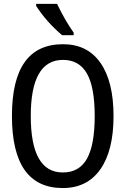

<svg xmlns="http://www.w3.org/2000/svg" viewBox="-20 -951 640 981"><path d="M300.8 9.8Q41 9.8 41 -358.9Q41 -725.1 301.8 -725.1Q426.8 -725.1 493.4 -629.6Q560.1 -534.2 560.1 -357.9Q560.1 -181.6 492.7 -85.9Q425.3 9.8 300.8 9.8ZM300.8 -69.8Q385.3 -69.8 424.6 -140.6Q463.9 -211.4 463.9 -357.9Q463.9 -505.9 424.1 -575.4Q384.3 -645 301.8 -645Q137.2 -645 137.2 -357.9Q137.2 -69.8 300.8 -69.8ZM356.4 -771H297.4Q216.3 -840.3 164.6 -920.9V-931.2H271.5Q313.5 -844.2 356.4 -784.2Z"/></svg>

Font: WenQuanYi Micro Hei Mono
Style: Regular
Weight: 400
Foundry: Ascender Corporation
Version: Version 0.2.0-beta